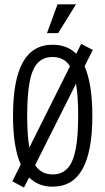

<svg xmlns="http://www.w3.org/2000/svg" viewBox="-20 -838 478 872"><path d="M364.3 -537.1Q399.4 -456.1 399.4 -311.5Q399.4 -151.4 355 -70.8Q310.5 9.8 218.8 9.8Q154.3 9.8 112.3 -32.2L88.9 13.7L36.1 -14.6L74.2 -90.8Q39.1 -169.9 39.1 -311.5Q39.1 -474.6 83.5 -554.7Q127.9 -634.8 218.8 -634.8Q285.2 -634.8 326.2 -593.8L348.6 -638.7L401.4 -611.3ZM113.3 -168 297.9 -537.1Q271.5 -579.1 218.8 -579.1Q176.8 -579.1 151.4 -552.2Q126 -525.4 114.7 -466.8Q103.5 -408.2 103.5 -311.5Q103.5 -222.7 113.3 -168ZM325.2 -458 139.6 -87.9Q167 -45.9 218.8 -45.9Q260.7 -45.9 286.1 -72.8Q311.5 -99.6 323.2 -157.7Q335 -215.8 335 -311.5Q335 -403.3 325.2 -458ZM325.2 -818.4 244.1 -687.5H193.4L241.2 -818.4Z"/></svg>

Font: Sudo Light
Style: Regular
Weight: 300
Monospace: yes
Designer: Jens Kutilek
Foundry: Jens Kutilek
Version: Version 0.040